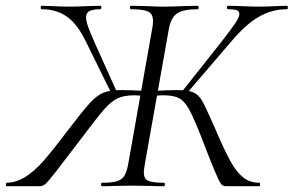

<svg xmlns="http://www.w3.org/2000/svg" viewBox="-45 -645 1017 665"><path d="M309 -12Q343 -12 360.5 -17.5Q378 -23 386.5 -37.5Q395 -52 400 -82L482 -545Q485 -560 485 -572Q485 -597 468 -605Q451 -613 409 -613Q405 -613 405 -619Q405 -625 409 -625L458 -624Q500 -622 522 -622Q548 -622 594 -624L639 -625Q643 -625 643 -619Q643 -613 639 -613Q589 -613 567.5 -598Q546 -583 539 -540L457 -79Q453 -53 453 -48Q453 -26 468 -19Q483 -12 523 -12Q526 -12 526 -6Q526 0 523 0Q494 0 477 -1L415 -2L353 -1Q337 0 309 0Q305 0 305 -6Q305 -12 309 -12ZM-22 -12Q12 -13 42.5 -32Q73 -51 104.5 -86.5Q136 -122 188 -191Q243 -263 267 -289Q291 -315 313.5 -324Q336 -333 376 -333Q407 -333 462 -330L459 -312Q450 -313 440.5 -314Q431 -315 421 -315Q385 -315 362.5 -304.5Q340 -294 315.5 -266Q291 -238 237 -166Q184 -96 152.5 -55.5Q121 -15 112 -7.5Q103 0 92 0H-22Q-25 0 -24.5 -6Q-24 -12 -22 -12ZM100 -613Q96 -613 96 -619Q96 -625 100 -625L133 -624Q165 -622 194 -622Q224 -622 262 -624L302 -625Q306 -625 306 -619Q306 -613 302 -613Q276 -613 264.5 -606.5Q253 -600 253 -585Q253 -573 260 -553Q267 -533 283 -497L360 -326L343 -317L252 -502Q223 -562 186.5 -587.5Q150 -613 100 -613ZM652 -171Q625 -239 609.5 -267Q594 -295 575 -305Q556 -315 520 -315Q510 -315 500 -314Q490 -313 481 -312L483 -330Q540 -333 568 -333Q606 -333 624.5 -325Q643 -317 655 -296Q667 -275 691 -220Q696 -210 706 -186Q735 -119 755 -83.5Q775 -48 798 -30Q821 -12 853 -12Q856 -12 856 -6Q856 0 853 0H738Q727 0 720.5 -8Q714 -16 696.5 -58Q679 -100 652 -171ZM584 -326 721 -499Q757 -545 770.5 -565.5Q784 -586 784 -597Q784 -606 775 -609.5Q766 -613 745 -613Q741 -613 741 -619Q741 -625 745 -625L788 -624Q824 -622 853 -622Q883 -622 915 -624L948 -625Q952 -625 952 -619Q952 -613 948 -613Q897 -613 851 -586.5Q805 -560 754 -499L598 -317Z"/></svg>

Font: Cormorant Infant
Style: Italic
Weight: 400
Italic angle: -10°
Designer: Christian Thalmann (Catharsis Fonts)
Foundry: Catharsis Fonts
Version: Version 4.000